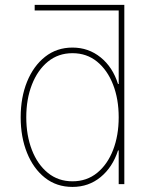

<svg xmlns="http://www.w3.org/2000/svg" viewBox="-20 -747 638 779"><path d="M120.7 -727.3V-704.5H461.6V-406.2H458.8Q437.5 -474.4 388.3 -514.2Q339.1 -554 274.1 -554Q210.2 -554 163 -516.7Q115.8 -479.4 89.8 -415.5Q63.9 -351.6 63.9 -271.3Q63.9 -190.7 89.7 -126.8Q115.4 -62.9 162.5 -25.7Q209.5 11.4 274.1 11.4Q339.8 11.4 388.3 -28.6Q436.8 -68.5 458.8 -136.4H461.6V0H484.4V-727.3ZM461.6 -271.3Q461.6 -197.4 438.9 -138.7Q416.2 -79.9 374.1 -45.6Q332 -11.4 274.1 -11.4Q216.3 -11.4 174.2 -45.6Q132.1 -79.9 109.4 -138.7Q86.6 -197.4 86.6 -271.3Q86.6 -345.2 109.6 -403.9Q132.5 -462.7 174.5 -497Q216.6 -531.2 274.1 -531.2Q331.7 -531.2 373.8 -497Q415.8 -462.7 438.7 -403.9Q461.6 -345.2 461.6 -271.3Z"/></svg>

Font: Inter Thin BETA
Style: Regular
Weight: 100
Designer: Rasmus Andersson
Foundry: rsms
Version: Version 3.011;git-f93a4a705